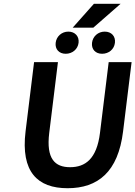

<svg xmlns="http://www.w3.org/2000/svg" viewBox="-20 -982 715 1014"><path d="M337 12C497 12 604 -74 630 -288L675 -654H554L508 -280C491 -142 430 -99 350 -99C271 -99 223 -142 240 -280L286 -654H160L115 -288C89 -74 178 12 337 12ZM473 -836 617 -962H476L364 -836ZM395 -756C399 -790 376 -815 341 -815C306 -815 278 -790 274 -756C270 -722 292 -698 327 -698C362 -698 391 -722 395 -756ZM587 -756C591 -790 569 -815 533 -815C498 -815 470 -790 466 -756C462 -722 484 -698 519 -698C555 -698 583 -722 587 -756Z"/></svg>

Font: Falling Sky
Style: MedObl
Weight: 500
Designer: Paul D. Hunt
Foundry: Adobe Systems Incorporated
Version: Version 1.02